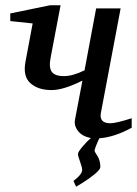

<svg xmlns="http://www.w3.org/2000/svg" viewBox="-20 -514 521 729"><path d="M480 -29Q414 7 357 11Q339 50 339 59Q339 61 350 78.5Q361 96 361 120Q361 130 338 148.5Q315 167 292 181L269 195L259 173Q292 148 292 131Q292 122 284 100Q276 78 276 71Q276 63 293 43Q310 23 325 10Q292 4 276 -17Q260 -38 265 -61L293 -208Q221 -172 176 -172Q124 -172 95 -198.5Q66 -225 77 -281L104 -425L19 -434V-463L170 -494H210L172 -294Q165 -258 176.5 -241.5Q188 -225 223 -225Q256 -225 301 -247L345 -482H438L363 -85Q356 -46 399 -46Q420 -46 480 -65Z"/></svg>

Font: Veleka
Style: Italic
Weight: 400
Italic angle: -12°
Designer: Stefan Peev, Context Ltd, 2016; SIL International, 1997-2014.
Foundry: Stefan Peev, Context Ltd, 2016
Version: Version 1.000